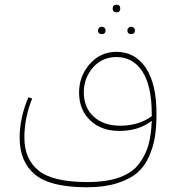

<svg xmlns="http://www.w3.org/2000/svg" viewBox="-20 -556 754 811"><path d="M488 -520Q488 -504 472 -504Q456 -504 456 -520Q456 -536 472 -536Q488 -536 488 -520ZM394 -428Q394 -434 398.5 -438.5Q403 -443 410 -443Q417 -443 421.5 -438.5Q426 -434 426 -428Q426 -412 410 -412Q394 -412 394 -428ZM518 -428Q518 -434 522.5 -438.5Q527 -443 534 -443Q541 -443 545.5 -438.5Q550 -434 550 -428Q550 -412 534 -412Q518 -412 518 -428ZM472 -337Q550 -337 595.5 -270Q641 -203 641 -76Q641 -21 634.5 21Q628 63 609.5 105Q591 147 559.5 174Q528 201 474 218Q420 235 347 235Q192 235 127.5 181Q63 127 63 26Q63 -59 100 -145L116 -140Q83 -59 83 25Q83 116 143 164.5Q203 213 350 213Q431 213 485.5 193Q540 173 568 135Q596 97 607.5 54.5Q619 12 621 -46Q567 -3 484 -3Q407 -3 360.5 -48Q314 -93 314 -165Q314 -234 359 -285.5Q404 -337 472 -337ZM489 -25Q565 -25 621 -65V-74Q621 -193 581.5 -254Q542 -315 472 -315Q411 -315 372.5 -270.5Q334 -226 334 -166Q334 -102 375.5 -63.5Q417 -25 489 -25Z"/></svg>

Font: FiraGO Thin
Style: Regular
Weight: 100
Designer: bBox Type
Foundry: bBox Type GmbH
Version: Version 1.001;PS 001.001;hotconv 1.0.88;makeotf.lib2.5.64775